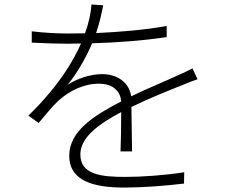

<svg xmlns="http://www.w3.org/2000/svg" viewBox="-20 -808 1040 865"><path d="M870 -451 847 -500C825 -488 807 -480 782 -469C723 -441 649 -412 571 -374C562 -437 508 -474 440 -474C391 -474 330 -456 285 -426C329 -481 368 -549 395 -613C505 -616 628 -625 731 -641V-691C632 -673 519 -664 413 -659C430 -709 438 -750 445 -784L392 -788C390 -751 380 -704 363 -658L288 -657C244 -657 178 -660 123 -667V-616C178 -613 240 -611 285 -611L345 -612C313 -540 251 -427 108 -287L154 -254C187 -293 216 -329 244 -355C294 -400 358 -431 426 -431C482 -431 522 -403 526 -351L524 -350C406 -289 292 -218 292 -107C292 10 406 37 541 37C623 37 728 29 809 19L810 -32C722 -18 618 -11 544 -11C437 -11 342 -21 342 -112C342 -189 424 -249 526 -303C526 -247 525 -169 523 -126H575L572 -326C656 -367 737 -399 800 -424C823 -434 848 -444 870 -451Z"/></svg>

Font: Noto Sans TC Light
Style: Regular
Weight: 300
Designer: Ryoko NISHIZUKA 西塚涼子 (kana, bopomofo & ideographs); Paul D. Hunt (Latin, Greek & Cyrillic); Sandoll Communications 산돌커뮤니
Foundry: Adobe
Version: Version 2.004;hotconv 1.0.118;makeotfexe 2.5.65603